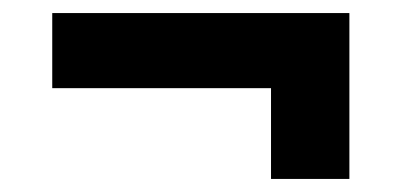

<svg xmlns="http://www.w3.org/2000/svg" viewBox="-20 -380 615 294"><path d="M395 -106V-245H60V-360H515V-106Z"/></svg>

Font: Share
Style: Bold
Weight: 700
Designer: Ralph du Carrois
Version: Version 1.002